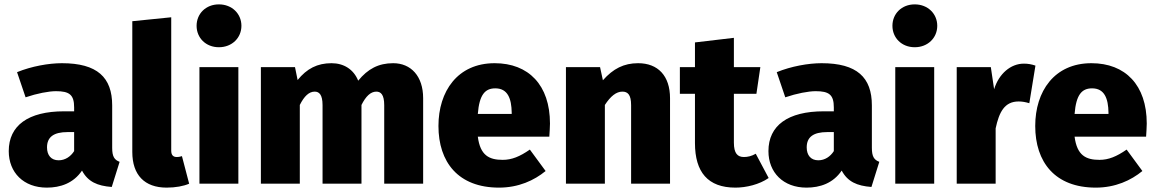

<svg xmlns="http://www.w3.org/2000/svg" viewBox="-20 -840 5286 878"><path d="M493 -164V-358C493 -486 425 -551 263 -551C203 -551 124 -537 58 -510L97 -395C150 -413 203 -423 236 -423C297 -423 319 -407 319 -349V-331H273C109 -331 20 -266 20 -149C20 -51 88 18 194 18C256 18 316 -2 355 -60C382 -9 425 10 491 15L527 -100C503 -109 493 -124 493 -164ZM248 -107C214 -107 195 -130 195 -166C195 -213 225 -236 289 -236H319V-149C303 -124 278 -107 248 -107Z M742 18C783 18 820 11 845 0L812 -126C806 -124 798 -122 788 -122C771 -122 763 -132 763 -151V-761L585 -743V-145C585 -40 641 18 742 18Z M981 -820C921 -820 879 -777 879 -722C879 -667 921 -624 981 -624C1041 -624 1084 -667 1084 -722C1084 -777 1041 -820 981 -820ZM1070 -533H892V0H1070Z M1778 -551C1711 -551 1662 -525 1618 -471C1597 -523 1552 -551 1496 -551C1431 -551 1383 -526 1341 -474L1329 -533H1173V0H1351V-360C1371 -400 1393 -421 1419 -421C1439 -421 1455 -408 1455 -359V0H1633V-360C1653 -400 1675 -421 1701 -421C1721 -421 1737 -408 1737 -359V0H1915V-391C1915 -492 1859 -551 1778 -551Z M2495 -275C2495 -451 2397 -551 2242 -551C2072 -551 1985 -422 1985 -264C1985 -99 2075 18 2262 18C2351 18 2423 -15 2475 -58L2403 -156C2357 -124 2320 -109 2279 -109C2217 -109 2176 -129 2165 -215H2492C2493 -233 2495 -258 2495 -275ZM2320 -319H2165C2172 -407 2198 -436 2245 -436C2302 -436 2319 -389 2320 -325Z M2898 -551C2833 -551 2784 -526 2737 -473L2724 -533H2568V0H2746V-360C2772 -400 2798 -421 2826 -421C2850 -421 2866 -408 2866 -359V0H3044V-391C3044 -493 2989 -551 2898 -551Z M3436 -137C3417 -126 3399 -122 3382 -122C3353 -122 3336 -138 3336 -188V-411H3439L3457 -533H3336V-667L3158 -646V-533H3089V-411H3158V-186C3158 -53 3217 18 3343 18C3392 18 3452 4 3495 -26Z M3967 -164V-358C3967 -486 3899 -551 3737 -551C3677 -551 3598 -537 3532 -510L3571 -395C3624 -413 3677 -423 3710 -423C3771 -423 3793 -407 3793 -349V-331H3747C3583 -331 3494 -266 3494 -149C3494 -51 3562 18 3668 18C3730 18 3790 -2 3829 -60C3856 -9 3899 10 3965 15L4001 -100C3977 -109 3967 -124 3967 -164ZM3722 -107C3688 -107 3669 -130 3669 -166C3669 -213 3699 -236 3763 -236H3793V-149C3777 -124 3752 -107 3722 -107Z M4163 -820C4103 -820 4061 -777 4061 -722C4061 -667 4103 -624 4163 -624C4223 -624 4266 -667 4266 -722C4266 -777 4223 -820 4163 -820ZM4252 -533H4074V0H4252Z M4662 -549C4602 -549 4548 -503 4526 -432L4511 -533H4355V0H4533V-253C4549 -328 4574 -376 4638 -376C4656 -376 4670 -373 4687 -368L4715 -540C4697 -546 4682 -549 4662 -549Z M5224 -275C5224 -451 5126 -551 4971 -551C4801 -551 4714 -422 4714 -264C4714 -99 4804 18 4991 18C5080 18 5152 -15 5204 -58L5132 -156C5086 -124 5049 -109 5008 -109C4946 -109 4905 -129 4894 -215H5221C5222 -233 5224 -258 5224 -275ZM5049 -319H4894C4901 -407 4927 -436 4974 -436C5031 -436 5048 -389 5049 -325Z"/></svg>

Font: Fira Sans ExtraBold
Style: Regular
Weight: 800
Designer: bBox Type GmbH & Carrois Corporate GbR & Edenspiekermann AG
Foundry: bBox Type GmbH & Carrois Corporate GbR & Edenspiekermann AG
Version: Version 4.300;PS 004.300;hotconv 1.0.88;makeotf.lib2.5.64775